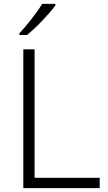

<svg xmlns="http://www.w3.org/2000/svg" viewBox="-20 -968 555 988"><path d="M265 -940V-948H197C171 -904 117 -836 80 -797V-788H119C169 -828 235 -899 265 -940ZM100 0H493V-53H158V-714H100Z"/></svg>

Font: Noto Sans Ethiopic Light
Style: Regular
Weight: 300
Designer: Monotype Design Team
Foundry: Monotype Imaging Inc.
Version: Version 2.102